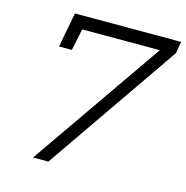

<svg xmlns="http://www.w3.org/2000/svg" viewBox="-104 -798 870 896"><g transform="rotate(15 331.0 -350.0)"><path d="M149 -700H662L652 -643L208 0H134L576 -637H201L179 -532H117Z"/></g></svg>

Font: TypoPRO Montserrat Alternates
Style: Italic
Weight: 300
Italic angle: -11.3°
Designer: Julieta Ulanovsky
Foundry: Julieta Ulanovsky
Version: Version 6.001